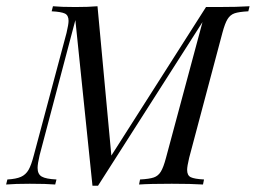

<svg xmlns="http://www.w3.org/2000/svg" viewBox="-47 -591 820 615"><path d="M651.6 -568.5Q713.7 -568.5 752.4 -571L748.4 -554.8Q718.5 -553.2 704.4 -548.4Q690.3 -543.5 681.9 -529.8Q673.4 -516.1 665.3 -485.5L558.9 -85.5Q552.4 -58.1 552.4 -46.8Q552.4 -29 564.1 -23.4Q575.8 -17.7 606.5 -16.1L603.2 0Q566.1 -2.4 503.2 -2.4Q432.3 -2.4 398.4 0L401.6 -16.1Q431.5 -17.7 445.6 -22.6Q459.7 -27.4 468.1 -41.1Q476.6 -54.8 484.7 -85.5L601.6 -520.2L266.9 4H249.2L194.4 -526.6L79.8 -93.5Q73.4 -66.1 73.4 -53.2Q73.4 -33.1 86.7 -25.4Q100 -17.7 133.9 -16.1L129.8 0Q102.4 -2.4 48.4 -2.4Q0.8 -2.4 -27.4 0L-23.4 -16.1Q4.8 -17.7 20.2 -24.6Q35.5 -31.5 44.4 -46.8Q53.2 -62.1 61.3 -93.5L166.1 -485.5Q172.6 -512.9 172.6 -524.2Q172.6 -541.9 160.9 -547.6Q149.2 -553.2 118.5 -554.8L122.6 -571Q148.4 -568.5 194.4 -568.5Q237.1 -568.5 265.3 -571L309.7 -92.7L612.9 -568.5Z"/></svg>

Font: Playfair Display SC
Style: Italic
Weight: 400
Italic angle: -14°
Designer: Claus Eggers Sørensen
Foundry: Claus Eggers Sørensen
Version: Version 1.202; ttfautohint (v1.6)